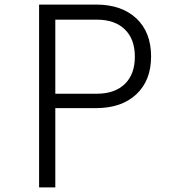

<svg xmlns="http://www.w3.org/2000/svg" viewBox="-20 -820 740 840"><path d="M151 0V-800H400Q512 -800 576.5 -739.5Q641 -679 641 -573Q641 -468 576.5 -407.5Q512 -347 400 -347H222V0ZM222 -410H404Q482 -410 526 -452.5Q570 -495 570 -572Q570 -649 526 -691.5Q482 -734 404 -734H222Z"/></svg>

Font: Martian Mono ExtraLight
Style: Regular
Weight: 200
Monospace: yes
Designer: Roman Shamin
Foundry: Evil Martians
Version: Version 1.000; ttfautohint (v1.8.4.7-5d5b)